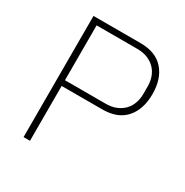

<svg xmlns="http://www.w3.org/2000/svg" viewBox="-162 -828 921 958"><g transform="rotate(30 298.5 -349.0)"><path d="M104 0V-698H375Q463 -698 508.5 -646.5Q554 -595 554 -507Q554 -419 508.5 -367.5Q463 -316 375 -316H141V0ZM141 -349H375Q410 -349 436 -360Q462 -371 479.5 -389.5Q497 -408 505.5 -433Q514 -458 514 -485V-529Q514 -556 505.5 -581Q497 -606 479.5 -624.5Q462 -643 436 -654Q410 -665 375 -665H141Z"/></g></svg>

Font: IBM Plex Sans ExtLt
Style: Regular
Weight: 200
Designer: Mike Abbink, Paul van der Laan, Pieter van Rosmalen
Foundry: Bold Monday
Version: Version 3.005